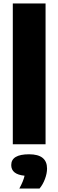

<svg xmlns="http://www.w3.org/2000/svg" viewBox="-20 -828 335 1102"><path d="M53.5 0V-808H241.5V0ZM250 139.5Q250 167.5 238 199.5Q226 231.5 207 254H91Q114.5 211 121 180.5Q44.5 173 44.5 119.5Q44.5 57.5 147 57.5Q250 57.5 250 139.5Z"/></svg>

Font: Encode Sans ExtraBold
Style: Regular
Weight: 800
Designer: Multiple Designers
Foundry: Impallari Type
Version: Version 2.000